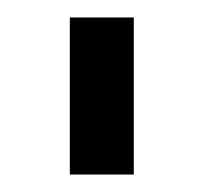

<svg xmlns="http://www.w3.org/2000/svg" viewBox="-20 -740 253 220"><path d="M60 -540V-720H133.3V-540Z"/></svg>

Font: Vela Sans GX ExtLt
Style: Regular
Weight: 200
Designer: Principal design: Mikhail Sharanda - project Manrope.
Design modification: Ravid Balaliev
Foundry: Mikhail Sharanda
Version: Version 1.001